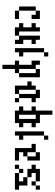

<svg xmlns="http://www.w3.org/2000/svg" viewBox="569 -930 469 1647"><g transform="rotate(90 803.5 -106.5)"><path d="M71.4 -35.7V-178.6H35.7V-35.7ZM71.4 -35.7V0H142.9V-35.7ZM71.4 -214.3V-178.6H107.1V-142.9H142.9V-214.3Z M214.3 -178.6H178.6V-142.9H214.3V-71.4H178.6V-35.7H214.3V0H285.7V-35.7H250V-214.3H214.3ZM285.7 -214.3V-35.7H321.4V0H357.1V-71.4H321.4V-142.9H357.1V-178.6H321.4V-214.3Z M392.9 -250V0H428.6V-35.7H464.3V-71.4H428.6V-250ZM428.6 -285.7V-250H464.3V-285.7Z M535.7 -142.9V-35.7H500V0H535.7V107.1H571.4V0H607.1V-35.7H571.4V-178.6H535.7V-214.3H500V-142.9ZM571.4 -214.3V-178.6H607.1V-35.7H642.9V-214.3Z M714.3 -107.1V0H785.7V-35.7H750V-178.6H714.3V-142.9H678.6V-107.1ZM821.4 -35.7V-142.9H857.1V-178.6H821.4V-214.3H750V-178.6H785.7V-35.7ZM821.4 -35.7V0H857.1V-35.7Z M964.3 -35.7V-178.6H1000V-35.7ZM892.9 -71.4V-35.7H928.6V0H1035.7V-35.7H1071.4V-71.4H1035.7V-142.9H1071.4V-178.6H1035.7V-214.3H964.3V-321.4H928.6V-178.6H892.9V-142.9H928.6V-71.4Z M1107.1 -250V0H1142.9V-35.7H1178.6V-71.4H1142.9V-250ZM1142.9 -285.7V-250H1178.6V-285.7Z M1250 -142.9V0H1357.1V-35.7H1285.7V-71.4H1321.4V-107.1H1285.7V-178.6H1214.3V-142.9ZM1285.7 -214.3V-178.6H1321.4V-107.1H1357.1V-214.3Z M1535.7 -71.4V-35.7H1464.3V0H1607.1V-35.7H1571.4V-107.1H1500V-71.4ZM1464.3 -35.7V-71.4H1428.6V-35.7ZM1428.6 -142.9V-107.1H1500V-142.9H1464.3V-178.6H1535.7V-214.3H1428.6V-178.6H1392.9V-142.9ZM1535.7 -178.6V-142.9H1571.4V-178.6ZM1571.4 -214.3V-178.6H1607.1V-214.3ZM1392.9 -35.7V0H1428.6V-35.7Z"/></g></svg>

Font: Gossip Low Pixel
Style: Regular
Weight: 500
Width: 3
Designer: Deborah Khodanovich
Version: Version 1.001;Glyphs 3.3.1 (3343)